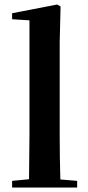

<svg xmlns="http://www.w3.org/2000/svg" viewBox="-20 -839 395 859"><path d="M108.9 0H34.2V-29.8L109.9 -37.1L111.8 -234.9V-748L34.2 -752.9V-779.8L235.8 -818.8L251 -810.1L247.1 -650.9V-234.9Q247.1 -188 247.8 -136Q248.5 -84 250 -36.1L325.2 -29.8V0Z"/></svg>

Font: Source Han Serif TW
Style: Bold
Weight: 700
Designer: Ryoko NISHIZUKA Ë•øÂ°öÊ∂ºÂ≠ê (kana & ideographs); Frank Grie√ühammer (Latin, Greek & Cyrillic); Wenlong ZHANG Âº†ÊñáÈæô 
Foundry: Adobe
Version: Version 2.003;hotconv 1.1.1;makeotfexe 2.6.0